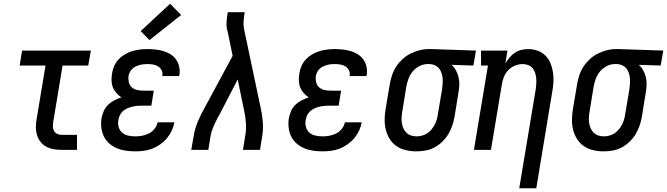

<svg xmlns="http://www.w3.org/2000/svg" viewBox="-20 -800 3561 1025"><path d="M310 0Q288 0 267 -3.5Q246 -7 228 -16.5Q210 -26 197 -42Q184 -58 178 -77.5Q172 -97 171.5 -118.5Q171 -140 175 -161L223 -450H85L98 -530H465L451 -450H314L264 -148Q262 -136 262.5 -123Q263 -110 269 -100Q275 -90 286 -85Q297 -80 310 -80H391V0Z M703 8Q677 8 652 4.5Q627 1 604.5 -8.5Q582 -18 563.5 -34Q545 -50 534.5 -71.5Q524 -93 521 -118.5Q518 -144 522 -169Q526 -189 534 -207.5Q542 -226 557 -240.5Q572 -255 590.5 -264.5Q609 -274 628 -280Q613 -290 601 -303.5Q589 -317 582.5 -333.5Q576 -350 575.5 -369Q575 -388 578 -407Q581 -428 589.5 -447.5Q598 -467 613 -483Q628 -499 647 -510Q666 -521 686 -527Q706 -533 726.5 -535.5Q747 -538 768 -538Q790 -538 811.5 -535.5Q833 -533 853 -527Q873 -521 890.5 -510Q908 -499 920 -482Q932 -465 936.5 -444Q941 -423 938 -402Q937 -400 937 -398Q937 -396 936 -394H846Q846 -394 846.5 -395Q847 -396 847 -397Q849 -412 842.5 -425Q836 -438 824 -445.5Q812 -453 797.5 -455.5Q783 -458 768 -458Q757 -458 746.5 -457Q736 -456 725.5 -453Q715 -450 704.5 -445Q694 -440 686 -432.5Q678 -425 673 -414.5Q668 -404 666 -394Q664 -377 668 -360.5Q672 -344 684 -333.5Q696 -323 712.5 -319.5Q729 -316 746 -316H801L788 -236H733Q720 -236 707.5 -234.5Q695 -233 682 -229.5Q669 -226 657 -220.5Q645 -215 635 -205.5Q625 -196 619.5 -184Q614 -172 612 -159Q608 -140 613.5 -121.5Q619 -103 632.5 -91.5Q646 -80 665 -76Q684 -72 703 -72Q721 -72 739.5 -75.5Q758 -79 775.5 -88Q793 -97 805.5 -113Q818 -129 821 -147H911Q907 -124 897 -102.5Q887 -81 871.5 -62.5Q856 -44 835.5 -29.5Q815 -15 793 -6.5Q771 2 748 5Q725 8 703 8ZM778 -586 731 -634 888 -780 947 -720Z M1001 0 1014 -74Q1020 -112 1035.5 -149.5Q1051 -187 1071 -222L1222 -502L1195 -633Q1194 -635 1193.5 -637Q1193 -639 1192 -641Q1188 -662 1189.5 -684Q1191 -706 1195 -728L1196 -735H1287L1285 -728Q1282 -708 1280.5 -688Q1279 -668 1282 -649L1372 -222Q1380 -186 1383 -149Q1386 -112 1380 -74L1368 0H1277L1289 -74Q1295 -107 1293 -140.5Q1291 -174 1284 -206L1249 -376L1150 -185Q1149 -183 1148 -181Q1147 -179 1146 -178V-177Q1146 -177 1145.5 -177Q1145 -177 1145 -177Q1144 -175 1143 -173.5Q1142 -172 1141 -170V-169Q1129 -146 1118.5 -122Q1108 -98 1104 -74L1092 0Z M1703 8Q1677 8 1652 4.5Q1627 1 1604.5 -8.5Q1582 -18 1563.5 -34Q1545 -50 1534.5 -71.5Q1524 -93 1521 -118.5Q1518 -144 1522 -169Q1526 -189 1534 -207.5Q1542 -226 1557 -240.5Q1572 -255 1590.5 -264.5Q1609 -274 1628 -280Q1613 -290 1601 -303.5Q1589 -317 1582.5 -333.5Q1576 -350 1575.5 -369Q1575 -388 1578 -407Q1581 -428 1589.5 -447.5Q1598 -467 1613 -483Q1628 -499 1647 -510Q1666 -521 1686 -527Q1706 -533 1726.5 -535.5Q1747 -538 1768 -538Q1790 -538 1811.5 -535.5Q1833 -533 1853 -527Q1873 -521 1890.5 -510Q1908 -499 1920 -482Q1932 -465 1936.5 -444Q1941 -423 1938 -402Q1937 -400 1937 -398Q1937 -396 1936 -394H1846Q1846 -394 1846.5 -395Q1847 -396 1847 -397Q1849 -412 1842.5 -425Q1836 -438 1824 -445.5Q1812 -453 1797.5 -455.5Q1783 -458 1768 -458Q1757 -458 1746.5 -457Q1736 -456 1725.5 -453Q1715 -450 1704.5 -445Q1694 -440 1686 -432.5Q1678 -425 1673 -414.5Q1668 -404 1666 -394Q1664 -377 1668 -360.5Q1672 -344 1684 -333.5Q1696 -323 1712.5 -319.5Q1729 -316 1746 -316H1801L1788 -236H1733Q1720 -236 1707.5 -234.5Q1695 -233 1682 -229.5Q1669 -226 1657 -220.5Q1645 -215 1635 -205.5Q1625 -196 1619.5 -184Q1614 -172 1612 -159Q1608 -140 1613.5 -121.5Q1619 -103 1632.5 -91.5Q1646 -80 1665 -76Q1684 -72 1703 -72Q1721 -72 1739.5 -75.5Q1758 -79 1775.5 -88Q1793 -97 1805.5 -113Q1818 -129 1821 -147H1911Q1907 -124 1897 -102.5Q1887 -81 1871.5 -62.5Q1856 -44 1835.5 -29.5Q1815 -15 1793 -6.5Q1771 2 1748 5Q1725 8 1703 8Z M2202 8Q2174 8 2146.5 1.5Q2119 -5 2097 -20Q2075 -35 2060.5 -58Q2046 -81 2039.5 -107.5Q2033 -134 2033.5 -163Q2034 -192 2039 -221L2061 -351Q2065 -375 2073 -399Q2081 -423 2095 -444.5Q2109 -466 2128.5 -484Q2148 -502 2171 -513.5Q2194 -525 2218.5 -531.5Q2243 -538 2268 -538Q2272 -538 2275.5 -538Q2279 -538 2283 -538L2521 -530L2507 -450L2390 -454Q2404 -442 2413.5 -425Q2423 -408 2427.5 -389.5Q2432 -371 2432 -350.5Q2432 -330 2428 -309L2407 -179Q2403 -155 2395 -131Q2387 -107 2374 -85Q2361 -63 2341.5 -44Q2322 -25 2299.5 -13Q2277 -1 2252 3.5Q2227 8 2202 8ZM2204 -72Q2218 -72 2233 -76Q2248 -80 2261 -88.5Q2274 -97 2284 -109.5Q2294 -122 2301 -135.5Q2308 -149 2312 -163.5Q2316 -178 2318 -193L2340 -323Q2342 -337 2343 -352Q2344 -367 2343 -381Q2342 -395 2337.5 -409Q2333 -423 2325 -433.5Q2317 -444 2304 -450.5Q2291 -457 2276 -458H2270Q2268 -458 2266 -458Q2264 -458 2263 -458Q2241 -458 2220 -447.5Q2199 -437 2184 -419.5Q2169 -402 2161 -380.5Q2153 -359 2149 -337L2128 -207Q2125 -192 2124 -176Q2123 -160 2125 -145Q2127 -130 2133 -116Q2139 -102 2149 -92Q2159 -82 2173.5 -77Q2188 -72 2204 -72Z M2752 205 2840 -323Q2842 -338 2843 -353.5Q2844 -369 2842.5 -383.5Q2841 -398 2836.5 -412Q2832 -426 2822.5 -437Q2813 -448 2799 -453Q2785 -458 2770 -458Q2749 -458 2728.5 -449.5Q2708 -441 2693 -425Q2678 -409 2670 -389Q2662 -369 2659 -348L2601 0H2510L2585 -450H2548V-530H2689L2678 -461Q2687 -477 2699.5 -492Q2712 -507 2728 -518Q2744 -529 2762.5 -533.5Q2781 -538 2799 -538Q2825 -538 2849.5 -529.5Q2874 -521 2891.5 -503.5Q2909 -486 2918.5 -463Q2928 -440 2932 -414.5Q2936 -389 2934.5 -362.5Q2933 -336 2928 -309L2843 205Z M3202 8Q3174 8 3146.5 1.5Q3119 -5 3097 -20Q3075 -35 3060.5 -58Q3046 -81 3039.5 -107.5Q3033 -134 3033.5 -163Q3034 -192 3039 -221L3061 -351Q3065 -375 3073 -399Q3081 -423 3095 -444.5Q3109 -466 3128.5 -484Q3148 -502 3171 -513.5Q3194 -525 3218.5 -531.5Q3243 -538 3268 -538Q3272 -538 3275.5 -538Q3279 -538 3283 -538L3521 -530L3507 -450L3390 -454Q3404 -442 3413.5 -425Q3423 -408 3427.5 -389.5Q3432 -371 3432 -350.5Q3432 -330 3428 -309L3407 -179Q3403 -155 3395 -131Q3387 -107 3374 -85Q3361 -63 3341.5 -44Q3322 -25 3299.5 -13Q3277 -1 3252 3.5Q3227 8 3202 8ZM3204 -72Q3218 -72 3233 -76Q3248 -80 3261 -88.5Q3274 -97 3284 -109.5Q3294 -122 3301 -135.5Q3308 -149 3312 -163.5Q3316 -178 3318 -193L3340 -323Q3342 -337 3343 -352Q3344 -367 3343 -381Q3342 -395 3337.5 -409Q3333 -423 3325 -433.5Q3317 -444 3304 -450.5Q3291 -457 3276 -458H3270Q3268 -458 3266 -458Q3264 -458 3263 -458Q3241 -458 3220 -447.5Q3199 -437 3184 -419.5Q3169 -402 3161 -380.5Q3153 -359 3149 -337L3128 -207Q3125 -192 3124 -176Q3123 -160 3125 -145Q3127 -130 3133 -116Q3139 -102 3149 -92Q3159 -82 3173.5 -77Q3188 -72 3204 -72Z"/></svg>

Font: Iosevka Curly Slab MdObl
Style: Regular
Weight: 500
Italic angle: -9°
Monospace: yes
Designer: Belleve Invis
Foundry: Belleve Invis
Version: Version 11.0.0; ttfautohint (v1.8.3)